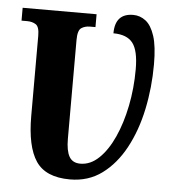

<svg xmlns="http://www.w3.org/2000/svg" viewBox="-52 -774 767 833"><g transform="rotate(5 331.0 -357.5)"><path d="M283 10Q177 10 134.5 -53.5Q92 -117 92 -250V-599Q92 -638 76.5 -648Q61 -658 39 -658H14V-714H336V-658H312Q290 -658 274.5 -647.5Q259 -637 259 -595V-165Q259 -113 273.5 -87.5Q288 -62 322 -62Q366 -62 403 -97.5Q440 -133 467.5 -193.5Q495 -254 510.5 -331Q526 -408 526 -491Q526 -572 500.5 -605Q475 -638 416 -638Q416 -725 495 -725Q525 -725 549.5 -706Q574 -687 588.5 -642.5Q603 -598 603 -519Q603 -418 583 -323Q563 -228 522.5 -153Q482 -78 422.5 -34Q363 10 283 10Z"/></g></svg>

Font: Noto Serif ExtraCondensed Black
Style: Regular
Weight: 900
Width: 2
Designer: Monotype Design Team
Foundry: Monotype Imaging Inc.
Version: Version 2.015; ttfautohint (v1.8.4.7-5d5b)